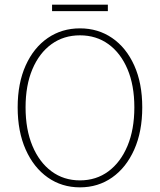

<svg xmlns="http://www.w3.org/2000/svg" viewBox="-20 -794 688 826"><path d="M324 12Q246 12 185.5 -30.5Q125 -73 90.5 -150.5Q56 -228 56 -332Q56 -436 90.5 -512.5Q125 -589 185.5 -630.5Q246 -672 324 -672Q402 -672 462.5 -630.5Q523 -589 557.5 -512.5Q592 -436 592 -332Q592 -228 557.5 -150.5Q523 -73 462.5 -30.5Q402 12 324 12ZM324 -18Q394 -18 446.5 -57Q499 -96 528.5 -166.5Q558 -237 558 -332Q558 -427 528.5 -496.5Q499 -566 446.5 -604Q394 -642 324 -642Q254 -642 201.5 -604Q149 -566 119.5 -496.5Q90 -427 90 -332Q90 -237 119.5 -166.5Q149 -96 201.5 -57Q254 -18 324 -18ZM204 -746V-774H444V-746Z"/></svg>

Font: Source Sans 3 ExtraLight ExtraLight
Style: Regular
Weight: 250
Version: Version 3.052;hotconv 1.1.0;makeotfexe 2.6.0